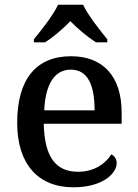

<svg xmlns="http://www.w3.org/2000/svg" viewBox="-20 -786 585 816"><path d="M124 -619V-606H171C207 -628 249 -665 279 -696C309 -665 353 -628 388 -606H436V-619C405 -657 354 -721 333 -766H227C206 -721 155 -657 124 -619ZM292 10C418 10 476 -50 476 -93C476 -112 464 -125 453 -130C429 -91 381 -56 312 -56C218 -56 169 -117 166 -260H497V-307C497 -465 415 -547 282 -547C135 -547 53 -451 53 -264C53 -91 140 10 292 10ZM382 -317H168C173 -429 212 -490 281 -490C355 -490 382 -421 382 -317Z"/></svg>

Font: Noto Serif Myanmar Medium
Style: Regular
Weight: 500
Designer: Ben Mitchell and the Monotype Design Team
Foundry: Monotype Imaging Inc.
Version: Version 2.106